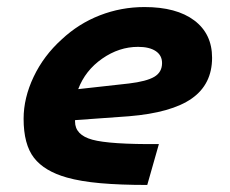

<svg xmlns="http://www.w3.org/2000/svg" viewBox="-20 -512 654 545"><path d="M431 -103 398 13Q321 13 265 8Q209 3 170 -8Q106 -26 76.5 -64Q47 -102 47 -175Q47 -234 75.5 -294Q104 -354 155 -400Q203 -445 263.5 -468.5Q324 -492 390 -492Q481 -492 531.5 -454Q582 -416 582 -348Q582 -273 524.5 -232.5Q467 -192 346 -182L193 -171Q193 -170 193 -169.5Q193 -169 193 -167Q193 -129 242 -115.5Q291 -102 431 -103ZM440 -333Q440 -355 422 -367Q404 -379 372 -379Q318 -379 270 -345.5Q222 -312 202 -259L346 -275Q396 -281 418 -294Q440 -307 440 -333Z"/></svg>

Font: Intel One Mono
Style: Bold Italic
Weight: 700
Italic angle: -16°
Monospace: yes
Designer: Fred Shallcrass
Foundry: Frere-Jones Type LLC
Version: Version 1.400;hotconv 1.1.0;makeotfexe 2.6.0;FJTRelease1.4